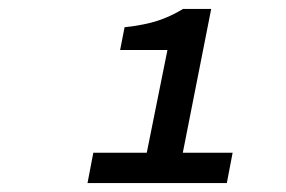

<svg xmlns="http://www.w3.org/2000/svg" viewBox="-20 -795 640 430"><path d="M295 -385 355 -683H249L259 -734Q304 -739 333 -748.5Q362 -758 390 -775H453L376 -385ZM176 -385 189 -453H501L488 -385Z"/></svg>

Font: Source Code Pro ExtraLight SemiBold
Style: Italic
Weight: 600
Italic angle: -11°
Monospace: yes
Version: Version 1.016;hotconv 1.0.116;makeotfexe 2.5.65601